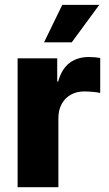

<svg xmlns="http://www.w3.org/2000/svg" viewBox="-20 -778 451 798"><path d="M53.2 0V-535.6H217.8V-439H221.7Q236.3 -491.7 269 -516.4Q301.8 -541 349.1 -541Q361.3 -541 373.5 -540Q385.7 -539.1 396.5 -536.6V-391.6Q385.3 -394.5 365.5 -396.2Q345.7 -397.9 329.1 -397.9Q298.3 -397.9 274.2 -384.3Q250 -370.6 236.3 -345.7Q222.7 -320.8 222.7 -286.6V0ZM163.1 -602.1 238.8 -757.8H392.6L278.3 -602.1Z"/></svg>

Font: Inter 20pt ExtraBold
Style: Regular
Weight: 800
Version: Version 4.001;git-66647c0bb